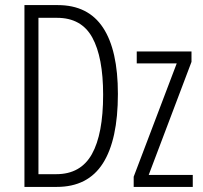

<svg xmlns="http://www.w3.org/2000/svg" viewBox="-20 -734 799 754"><path d="M443 -365Q443 -185 384 -92.5Q325 0 203 0H76V-714H207Q326 -714 384.5 -625.5Q443 -537 443 -365ZM385 -362Q385 -509 342.5 -586.5Q300 -664 204 -664H131V-50H201Q297 -50 341 -129Q385 -208 385 -362ZM737 0H505V-40L674 -485H517V-532H732V-491L564 -47H737Z"/></svg>

Font: Noto Sans ExtraCondensed Light
Style: Regular
Weight: 300
Width: 2
Designer: Monotype Design Team
Foundry: Monotype Imaging Inc.
Version: Version 2.013; ttfautohint (v1.8.4.7-5d5b)